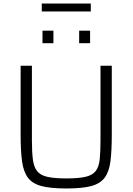

<svg xmlns="http://www.w3.org/2000/svg" viewBox="-20 -1061 752 1089"><path d="M357 8Q268 8 216 -5.5Q164 -19 138.5 -53Q113 -87 105 -146.5Q97 -206 97 -298V-688H161V-266Q161 -199 166.5 -156.5Q172 -114 190.5 -90.5Q209 -67 248.5 -58Q288 -49 357 -49Q425 -49 464.5 -58Q504 -67 522.5 -90.5Q541 -114 545.5 -156.5Q550 -199 550 -266V-688H614V-298Q614 -206 606.5 -146.5Q599 -87 573.5 -53Q548 -19 496.5 -5.5Q445 8 357 8ZM221 -816V-887H283V-816ZM429 -816V-887H491V-816ZM217 -996V-1041H495V-996Z"/></svg>

Font: Saira Light
Style: Regular
Weight: 300
Designer: Hector Gatti with collaboration of the Omnibus-Type team
Foundry: Omnibus-Type
Version: Version 1.100; ttfautohint (v1.8.3)